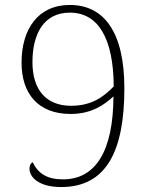

<svg xmlns="http://www.w3.org/2000/svg" viewBox="-20 -744 599 775"><path d="M227 11C410 11 482 -135 482 -388C482 -614 400 -724 262 -724C133 -724 67 -626 67 -491C67 -367 133 -284 265 -284C350 -284 401 -321 438 -355C437 -137 368 -20 234 -20C171 -20 134 -43 112 -89C104 -86 99 -76 99 -63C99 -30 135 11 227 11ZM267 -317C165 -317 111 -383 111 -493C111 -605 155 -693 262 -693C376 -693 438 -590 439 -395C397 -352 349 -317 267 -317Z"/></svg>

Font: Noto Serif Lao ExtraLight
Style: Regular
Weight: 200
Designer: Monotype Design Team
Foundry: Monotype Imaging Inc.
Version: Version 2.003